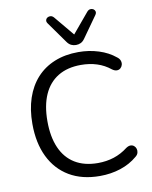

<svg xmlns="http://www.w3.org/2000/svg" viewBox="-101 -1019 875 1103"><g transform="rotate(-10 336.5 -468.0)"><path d="M392.3 8.9Q288.1 8.9 214.1 -35Q140.1 -79 100.5 -160.2Q60.9 -241.5 60.9 -353Q60.9 -436.5 83.3 -503Q105.7 -569.5 148.3 -616.5Q190.9 -663.5 252.7 -688.7Q314.5 -713.9 392.3 -713.9Q454.2 -713.9 510.1 -696.2Q566 -678.5 606.5 -645.1Q620.1 -635.3 624.5 -622.6Q628.8 -609.9 625.6 -598.5Q622.4 -587.1 613.9 -579.6Q605.3 -572.1 592.9 -572Q580.5 -571.8 566 -582.1Q530.2 -611.1 487 -624.9Q443.9 -638.6 393.6 -638.6Q314.7 -638.6 259.8 -605.1Q205 -571.6 176.8 -507.9Q148.6 -444.1 148.6 -353Q148.6 -261.8 176.8 -197.6Q205 -133.4 259.8 -99.9Q314.7 -66.4 393.6 -66.4Q443.3 -66.4 487.2 -80.6Q531.1 -94.9 568.3 -123.9Q582.9 -133.7 594.8 -133.3Q606.8 -132.9 615 -125.8Q623.3 -118.8 626.5 -107.9Q629.7 -96.9 626.4 -85Q623 -73.1 610.9 -63.8Q568.8 -27.9 512.5 -9.5Q456.2 8.9 392.3 8.9ZM386.7 -756.1Q371.6 -756.1 358.7 -762.4Q345.7 -768.8 335.4 -783.5L247.6 -906.7Q240.2 -917 242.4 -926.2Q244.6 -935.5 252.9 -940.6Q261.2 -945.8 271.4 -944.5Q281.7 -943.3 290.5 -933L386.7 -817.5L483.4 -933Q492.2 -943.3 502.4 -944.5Q512.7 -945.8 520.8 -940.6Q528.8 -935.5 531 -926.5Q533.2 -917.4 525.8 -906.7L438.4 -783.5Q428.1 -768.8 415.2 -762.4Q402.3 -756.1 386.7 -756.1Z"/></g></svg>

Font: Nunito ExtraLight
Style: Regular
Weight: 200
Designer: Vernon Adams
Foundry: Vernon Adams
Version: Version 3.602